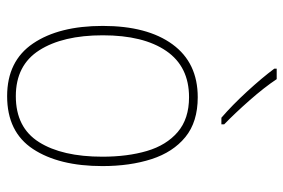

<svg xmlns="http://www.w3.org/2000/svg" viewBox="-152 -654 815 552"><g transform="rotate(90 256.0 -377.5)"><path d="M457 -264Q457 -139 408 -64.5Q359 10 256 10Q155 10 104.5 -64.5Q54 -139 54 -265Q54 -393 107 -465.5Q160 -538 259 -538Q330 -538 373.5 -502.5Q417 -467 437 -405Q457 -343 457 -264ZM81 -265Q81 -150 124 -82.5Q167 -15 256 -15Q346 -15 388 -81.5Q430 -148 430 -264Q430 -336 413.5 -392Q397 -448 359 -480.5Q321 -513 259 -513Q171 -513 126 -447.5Q81 -382 81 -265ZM207 -765Q231 -729 268 -687Q305 -645 337 -614V-606H318Q282 -637 242.5 -680Q203 -723 177 -758V-765Z"/></g></svg>

Font: Noto Sans Khmer UI SemiCondensed Thin
Style: Regular
Weight: 100
Width: 4
Designer: Danh Hong and the Monotype Design Team
Foundry: Monotype Imaging Inc.
Version: Version 2.002; ttfautohint (v1.8.4.7-5d5b)